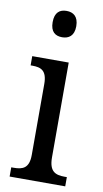

<svg xmlns="http://www.w3.org/2000/svg" viewBox="-87 -799 452 840"><g transform="rotate(10 139.0 -378.5)"><path d="M139 -640C168 -640 192 -655 192 -698C192 -742 168 -757 139 -757C109 -757 87 -742 87 -698C87 -655 109 -640 139 -640ZM19 0H266V-41H256C215 -41 187 -52 187 -115V-536H25V-495H33C72 -495 98 -484 98 -425V-110C98 -51 70 -41 30 -41H19Z"/></g></svg>

Font: Noto Serif Myanmar Condensed
Style: Regular
Weight: 400
Width: 3
Designer: Ben Mitchell and the Monotype Design Team
Foundry: Monotype Imaging Inc.
Version: Version 2.106